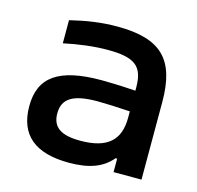

<svg xmlns="http://www.w3.org/2000/svg" viewBox="-82 -595 707 690"><g transform="rotate(15 271.0 -250.0)"><path d="M273 -509C214 -509 161 -501 99 -486V-400C155 -412 212 -419 261 -419C361 -419 395 -395 395 -315V-303C334 -307 292 -308 268 -308C109 -308 41 -259 41 -151C41 -43 106 9 231 9C305 9 355 -9 389 -50H395V0H499V-288C499 -446 437 -509 273 -509ZM145 -152C145 -207 183 -231 274 -231C301 -231 348 -229 395 -226V-202C395 -119 351 -78 250 -78C177 -78 145 -101 145 -152Z"/></g></svg>

Font: LT Wave Alt Medium
Style: Regular
Weight: 500
Designer: Daniel Lyons
Version: Version 2.5 (Glyphs App)